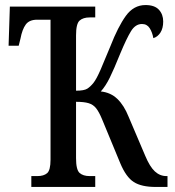

<svg xmlns="http://www.w3.org/2000/svg" viewBox="-20 -740 692 760"><path d="M104 0V-43H128Q153 -43 166.5 -54.5Q180 -66 180 -108V-662H127Q96 -662 82 -643Q68 -624 61 -587L54 -559H14L19 -714H357V-671H335Q309 -671 295 -658.5Q281 -646 281 -600V-381Q313 -381 325.5 -389Q338 -397 350 -412Q362 -427 378.5 -465Q395 -503 417 -557Q447 -634 478 -677Q509 -720 556 -720Q592 -720 609 -701.5Q626 -683 626 -655Q626 -628 615 -611Q604 -594 587 -589Q583 -612 572.5 -628.5Q562 -645 542 -645Q516 -645 498.5 -616.5Q481 -588 456 -528Q431 -466 414.5 -432.5Q398 -399 379 -378Q418 -374 444.5 -348.5Q471 -323 489 -278L555 -123Q573 -80 593 -61.5Q613 -43 639 -43H643V0H596Q540 0 509.5 -19.5Q479 -39 456 -94L384 -268Q372 -297 360.5 -311.5Q349 -326 331 -331.5Q313 -337 281 -337V-114Q281 -68 295 -55.5Q309 -43 335 -43H357V0Z"/></svg>

Font: Noto Serif ExtraCondensed Medium
Style: Regular
Weight: 500
Width: 2
Designer: Monotype Design Team
Foundry: Monotype Imaging Inc.
Version: Version 2.015